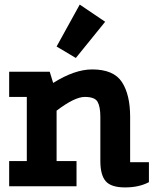

<svg xmlns="http://www.w3.org/2000/svg" viewBox="-20 -813 680 838"><path d="M227 -110H314V0H20V-110H97V-390H20V-500H197L212 -451Q306 -510 382 -510Q476 -510 512 -455Q548 -400 548 -303V-105H630V-18Q587 5 526 5Q465 5 441.5 -22Q418 -49 418 -110V-303Q418 -347 406 -368.5Q394 -390 350 -390Q306 -390 227 -330ZM439 -718 311 -560 227 -610 328 -793Z"/></svg>

Font: Cherry Swash
Style: Bold
Weight: 700
Designer: Kasatkina Nataliya
Foundry: Nataliya Kasatkina
Version: Version 1.001